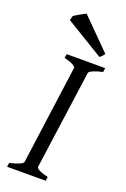

<svg xmlns="http://www.w3.org/2000/svg" viewBox="-159 -885 614 936"><g transform="rotate(20 147.5 -417.0)"><path d="M292 -594.2Q261.2 -587.4 242.7 -579.1Q224.1 -570.8 223.1 -564L151.9 -50.8Q150.9 -44.9 166 -36.4Q181.2 -27.8 212.9 -21L210 0H9.8L13.2 -21Q43.9 -27.8 62.3 -35.9Q80.6 -43.9 82 -50.8L151.9 -564Q152.8 -569.8 137.7 -578.6Q122.6 -587.4 91.8 -594.2L95.2 -615.2H294.9ZM272 -680.2Q265.1 -670.4 261 -666Q256.8 -661.6 249 -657.2L53.2 -776.4L59.1 -799.3Q63.5 -802.7 71.3 -807.6Q79.1 -812.5 87.9 -817.4Q96.7 -822.3 105 -826.7Q113.3 -831.1 119.1 -834Z"/></g></svg>

Font: Gentium Plus Am
Style: Italic
Weight: 400
Italic angle: -8°
Designer: J. Victor Gaultney, Annie Olsen, Iska Routamaa, Becca Hirsbrunner
Foundry: SIL International
Version: Version 5.000